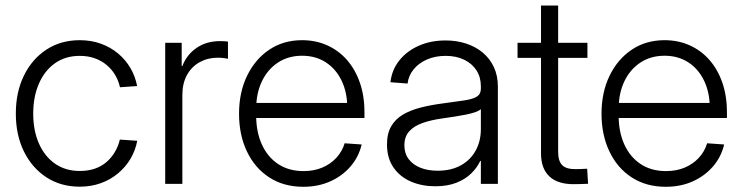

<svg xmlns="http://www.w3.org/2000/svg" viewBox="-20 -681 2748 711"><path d="M275.4 10.3Q205.1 10.3 151.9 -24.4Q98.6 -59.1 68.6 -120.1Q38.6 -181.2 38.6 -260.3Q38.6 -339.8 68.6 -401.1Q98.6 -462.4 151.9 -497.3Q205.1 -532.2 275.4 -532.2Q317.4 -532.2 353.3 -519.3Q389.2 -506.3 417 -483.2Q444.8 -460 462.9 -429.2Q481 -398.4 487.8 -362.3L424.3 -357.9Q418.9 -382.3 406.5 -403.3Q394 -424.3 375 -440.2Q356 -456.1 331.1 -465.1Q306.2 -474.1 275.4 -474.1Q222.2 -474.1 183.6 -446.8Q145 -419.4 124 -371.1Q103 -322.8 103 -260.3Q103 -197.8 124 -149.9Q145 -102.1 183.6 -75Q222.2 -47.9 275.4 -47.9Q306.2 -47.9 331.1 -56.4Q356 -64.9 374.5 -81.1Q393.1 -97.2 405.5 -118.4Q418 -139.6 423.8 -164.1L488.3 -159.7Q481.4 -124 463.4 -93.3Q445.3 -62.5 417.2 -39.1Q389.2 -15.6 353.3 -2.7Q317.4 10.3 275.4 10.3Z M591.8 0V-522.5H652.8V-436.5H655.3Q671.4 -478.5 708 -503.7Q744.6 -528.8 795.4 -528.8Q804.2 -528.8 811.5 -528.3Q818.8 -527.8 824.2 -526.9V-463.4Q820.3 -464.4 810.1 -465.8Q799.8 -467.3 786.1 -467.3Q749.5 -467.3 719.7 -450.9Q689.9 -434.6 672.6 -403.6Q655.3 -372.6 655.3 -328.6V0Z M1103.5 10.7Q1030.3 10.7 976.8 -24.2Q923.3 -59.1 894.3 -120.4Q865.2 -181.6 865.2 -259.8Q865.2 -338.9 895 -400.4Q924.8 -461.9 977.3 -497.1Q1029.8 -532.2 1098.6 -532.2Q1148.9 -532.2 1191.2 -513.4Q1233.4 -494.6 1264.4 -459.5Q1295.4 -424.3 1312.5 -375.2Q1329.6 -326.2 1329.6 -265.6V-244.1H900.9V-299.8H1293.5L1266.1 -281.2Q1266.1 -338.4 1245.1 -382.1Q1224.1 -425.8 1186.5 -450.2Q1148.9 -474.6 1098.6 -474.6Q1047.9 -474.6 1009.5 -449.5Q971.2 -424.3 950 -380.1Q928.7 -335.9 928.7 -277.8V-252Q928.7 -191.9 950 -145.5Q971.2 -99.1 1010.5 -73.2Q1049.8 -47.4 1104 -47.4Q1142.6 -47.4 1173.6 -60.5Q1204.6 -73.7 1225.8 -96.9Q1247.1 -120.1 1256.3 -150.4L1319.3 -146Q1308.6 -100.1 1278.1 -64.7Q1247.6 -29.3 1202.9 -9.3Q1158.2 10.7 1103.5 10.7Z M1591.8 8.8Q1542.5 8.8 1502 -8.5Q1461.4 -25.9 1437.3 -60.5Q1413.1 -95.2 1413.1 -146Q1413.1 -186.5 1428.5 -213.1Q1443.8 -239.7 1471.7 -256.3Q1499.5 -272.9 1537.8 -282.7Q1576.2 -292.5 1621.6 -298.3Q1669.4 -304.7 1700.2 -309.3Q1731 -314 1745.8 -323.2Q1760.7 -332.5 1760.7 -352.5V-361.8Q1760.7 -395 1744.6 -420.2Q1728.5 -445.3 1699.2 -459.7Q1669.9 -474.1 1630.4 -474.1Q1591.3 -474.1 1560.5 -460.4Q1529.8 -446.8 1511.2 -423.6Q1492.7 -400.4 1489.3 -371.6L1425.8 -376.5Q1431.2 -422.9 1459 -457.5Q1486.8 -492.2 1531 -511.7Q1575.2 -531.2 1629.9 -531.2Q1670.4 -531.2 1705.8 -519.8Q1741.2 -508.3 1767.6 -486.3Q1793.9 -464.4 1808.8 -432.6Q1823.7 -400.9 1823.7 -360.4V0H1760.7V-85H1758.3Q1747.1 -60.5 1725.3 -39.1Q1703.6 -17.6 1670.4 -4.4Q1637.2 8.8 1591.8 8.8ZM1600.1 -48.8Q1650.9 -48.8 1686.8 -68.8Q1722.7 -88.9 1741.7 -123.8Q1760.7 -158.7 1760.7 -203.1V-276.9Q1753.9 -270.5 1739.7 -265.6Q1725.6 -260.7 1706.5 -256.8Q1687.5 -252.9 1665.3 -249.5Q1643.1 -246.1 1619.6 -242.7Q1576.2 -236.8 1544.2 -225.3Q1512.2 -213.9 1494.9 -194.1Q1477.5 -174.3 1477.5 -143.1Q1477.5 -112.8 1493.4 -91.8Q1509.3 -70.8 1536.9 -59.8Q1564.5 -48.8 1600.1 -48.8Z M2155.3 -522.5V-466.8H1896.5V-522.5ZM1983.4 -660.6H2046.9V-118.7Q2046.9 -84.5 2062 -69.3Q2077.1 -54.2 2111.8 -54.7Q2121.6 -54.7 2133.1 -55.2Q2144.5 -55.7 2154.3 -56.2L2157.7 -0.5Q2146 0 2132.8 0.5Q2119.6 1 2107.9 1Q2046.4 2 2014.9 -27.3Q1983.4 -56.6 1983.4 -113.3Z M2445.8 10.7Q2372.6 10.7 2319.1 -24.2Q2265.6 -59.1 2236.6 -120.4Q2207.5 -181.6 2207.5 -259.8Q2207.5 -338.9 2237.3 -400.4Q2267.1 -461.9 2319.6 -497.1Q2372.1 -532.2 2440.9 -532.2Q2491.2 -532.2 2533.4 -513.4Q2575.7 -494.6 2606.7 -459.5Q2637.7 -424.3 2654.8 -375.2Q2671.9 -326.2 2671.9 -265.6V-244.1H2243.2V-299.8H2635.7L2608.4 -281.2Q2608.4 -338.4 2587.4 -382.1Q2566.4 -425.8 2528.8 -450.2Q2491.2 -474.6 2440.9 -474.6Q2390.1 -474.6 2351.8 -449.5Q2313.5 -424.3 2292.2 -380.1Q2271 -335.9 2271 -277.8V-252Q2271 -191.9 2292.2 -145.5Q2313.5 -99.1 2352.8 -73.2Q2392.1 -47.4 2446.3 -47.4Q2484.9 -47.4 2515.9 -60.5Q2546.9 -73.7 2568.1 -96.9Q2589.4 -120.1 2598.6 -150.4L2661.6 -146Q2650.9 -100.1 2620.4 -64.7Q2589.8 -29.3 2545.2 -9.3Q2500.5 10.7 2445.8 10.7Z"/></svg>

Font: Inter 28pt Light
Style: Regular
Weight: 300
Designer: Rasmus Andersson
Foundry: rsms
Version: Version 4.001;git-66647c0bb